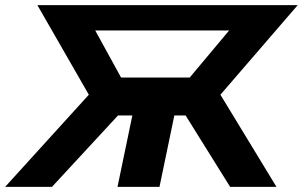

<svg xmlns="http://www.w3.org/2000/svg" viewBox="-50 -730 1183 750"><path d="M1113 -710 811 -360 1030 0H849L675 -279H631L573 0H409L467 -279H411L153 0H-30L297 -360L96 -710ZM423 -427H691L845 -611H322Z"/></svg>

Font: Raleway-v4020 ExtraBold
Style: Italic
Weight: 800
Italic angle: -12°
Designer: Matt McInerney, Pablo Impallari, Rodrigo Fuenzalida
Foundry: Matt McInerney, Pablo Impallari, Rodrigo Fuenzalida
Version: Version 4.020;PS 004.020;hotconv 1.0.88;makeotf.lib2.5.64775